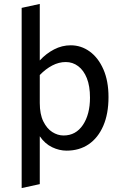

<svg xmlns="http://www.w3.org/2000/svg" viewBox="-20 -755 626 975"><path d="M90 200V-715L182 -735V-448Q214 -483 254.5 -504Q295 -525 339 -525Q392 -525 435.5 -493.5Q479 -462 505 -403Q531 -344 531 -262Q531 -177 504.5 -116Q478 -55 430.5 -22.5Q383 10 318 10Q281 10 244.5 -7.5Q208 -25 182 -63V180ZM182 -232Q182 -175 200 -138.5Q218 -102 245.5 -84.5Q273 -67 303 -67Q365 -67 401 -120.5Q437 -174 437 -259Q437 -318 421 -358Q405 -398 377 -419Q349 -440 314 -440Q279 -440 245.5 -422.5Q212 -405 182 -374Z"/></svg>

Font: Radio Canada
Style: Regular
Weight: 400
Designer: Charles Daoud, Etienne Aubert Bonn, Alexandre Saumier Demers, Jacques Le Bailly
Foundry: Radio-Canada
Version: Version 2.104;gftools[0.9.28.dev5+ged2979d]